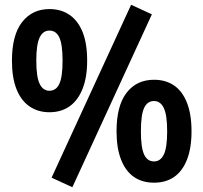

<svg xmlns="http://www.w3.org/2000/svg" viewBox="-20 -754 851 804"><path d="M283 30 196 -10 529 -734 616 -694ZM187 -284Q139 -284 103.5 -308.5Q68 -333 49 -381Q30 -429 30 -500Q30 -607 72.5 -661.5Q115 -716 187 -716Q236 -716 271.5 -691.5Q307 -667 326 -619.5Q345 -572 345 -500Q345 -430 325.5 -381.5Q306 -333 271 -308.5Q236 -284 187 -284ZM187 -374Q215 -374 228.5 -403Q242 -432 242 -500Q242 -568 228.5 -597Q215 -626 187 -626Q160 -626 146 -597Q132 -568 132 -500Q132 -432 146 -403Q160 -374 187 -374ZM625 11Q576 11 541 -13Q506 -37 487 -85.5Q468 -134 468 -204Q468 -311 510 -365.5Q552 -420 625 -420Q674 -420 709 -396Q744 -372 763 -323.5Q782 -275 782 -204Q782 -134 763 -85.5Q744 -37 709 -13Q674 11 625 11ZM625 -78Q652 -78 666 -107Q680 -136 680 -204Q680 -272 666 -301.5Q652 -331 625 -331Q597 -331 583.5 -302Q570 -273 570 -204Q570 -136 583.5 -107Q597 -78 625 -78Z"/></svg>

Font: Nunito Sans 7pt Condensed ExtraBold
Style: Regular
Weight: 800
Width: 3
Designer: Vernon Adams
Foundry: Vernon Adams
Version: Version 3.101;gftools[0.9.27]